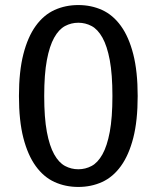

<svg xmlns="http://www.w3.org/2000/svg" viewBox="-20 -730 620 760"><path d="M425 -350Q425 -436 414.5 -492Q404 -548 385.5 -581Q367 -614 342.5 -627Q318 -640 290 -640Q262 -640 237.5 -627Q213 -614 194.5 -581Q176 -548 165.5 -492Q155 -436 155 -350Q155 -264 165.5 -208Q176 -152 194.5 -119Q213 -86 237.5 -73Q262 -60 290 -60Q318 -60 342.5 -73Q367 -86 385.5 -119Q404 -152 414.5 -208Q425 -264 425 -350ZM55 -350Q55 -447 72.5 -515.5Q90 -584 121.5 -627.5Q153 -671 196 -690.5Q239 -710 290 -710Q341 -710 384 -690.5Q427 -671 458.5 -627.5Q490 -584 507.5 -515.5Q525 -447 525 -350Q525 -252 507.5 -184Q490 -116 458.5 -72.5Q427 -29 384 -9.5Q341 10 290 10Q239 10 196 -9.5Q153 -29 121.5 -72.5Q90 -116 72.5 -184Q55 -252 55 -350Z"/></svg>

Font: Scada
Style: Regular
Weight: 400
Designer: Jovanny Lemonad
Foundry: Jovanny Lemonad
Version: Version 3.005; ttfautohint (v0.91) -l 8 -r 50 -G 200 -x 0 -w